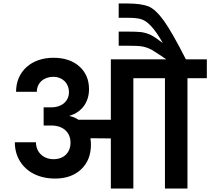

<svg xmlns="http://www.w3.org/2000/svg" viewBox="-20 -1080 1205 1100"><path d="M94 -157C133 -93 205 -57 296 -57C358 -57 408 -75 445 -110C482 -145 501 -192 501 -251C501 -263 500 -275 498 -288L615 -287V0H744V-632H925V0H1054V-632H1165V-740H1045C992 -844 950 -918 919 -961C888 -1004 859 -1031 832 -1043C804 -1054 763 -1060 710 -1060H660V-978H712C743 -978 767 -976 786 -971C822 -961 862 -924 913 -833C886 -854 863 -870 845 -879C826 -888 808 -893 790 -896C772 -898 744 -899 707 -899H660V-818H710C749 -818 777 -817 794 -814C811 -811 829 -805 847 -796C864 -786 893 -767 933 -740H615V-394H429C413 -405 396 -412 379 -415V-417C450 -438 490 -496 490 -569C490 -624 471 -667 434 -700C397 -733 347 -749 286 -749C160 -749 72 -671 72 -554H191C191 -605 231 -640 286 -640C337 -640 375 -604 375 -551C375 -503 337 -465 273 -465H230V-361H273C346 -361 384 -318 384 -263C384 -207 347 -168 287 -168C227 -168 186 -209 186 -265H65C65 -224 75 -188 94 -157Z"/></svg>

Font: Poppins SemiBold
Style: Regular
Weight: 600
Designer: Ninad Kale (Devanagari), Jonny Pinhorn (Latin)
Foundry: Indian Type Foundry
Version: 4.004